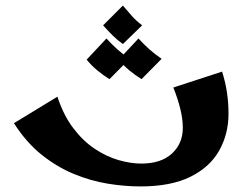

<svg xmlns="http://www.w3.org/2000/svg" viewBox="-20 -662 885 689"><path d="M484 7Q427 7 366 -3Q305 -13 244.5 -38Q184 -63 129 -107Q74 -151 30 -220L186 -315Q208 -248 243 -202Q278 -156 320 -128Q362 -100 405.5 -87.5Q449 -75 487 -75Q558 -75 597 -111Q636 -147 636 -203Q636 -235 627 -271.5Q618 -308 602 -348L777 -405Q789 -367 794.5 -330Q800 -293 800 -254Q800 -181 766.5 -121.5Q733 -62 663 -27.5Q593 7 484 7ZM421 -504Q401 -518 384 -535Q367 -552 350 -571L421 -642Q438 -622 453 -605Q468 -588 490 -571ZM373 -378Q350 -392 328.5 -410Q307 -428 291 -448L362 -524Q381 -503 400.5 -485.5Q420 -468 445 -451ZM488 -378Q465 -392 443.5 -410Q422 -428 406 -448L477 -524Q496 -503 515.5 -485.5Q535 -468 560 -451Z"/></svg>

Font: Marhey Light Medium
Style: Regular
Weight: 500
Version: Version 1.000